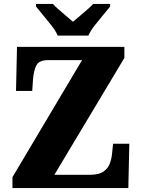

<svg xmlns="http://www.w3.org/2000/svg" viewBox="-20 -951 717 971"><path d="M43 0V-55L395 -647H225Q178 -647 164.5 -621.5Q151 -596 147 -551L143 -491H61L66 -714H609V-658L255 -67H434Q480 -67 503.5 -83.5Q527 -100 536 -125.5Q545 -151 547 -177L552 -224H634L629 0ZM272 -771Q262 -794 241.5 -820.5Q221 -847 199 -873Q177 -899 162 -918V-931H248Q257 -920 276 -903.5Q295 -887 315 -870Q335 -853 349 -841Q363 -853 383.5 -870Q404 -887 422.5 -903.5Q441 -920 451 -931H537V-918Q522 -899 500 -873Q478 -847 457.5 -820.5Q437 -794 427 -771Z"/></svg>

Font: Noto Serif Thai SemiCondensed Black
Style: Regular
Weight: 900
Width: 4
Designer: Monotype Design Team
Foundry: Monotype Imaging Inc.
Version: Version 2.002; ttfautohint (v1.8.4.7-5d5b)